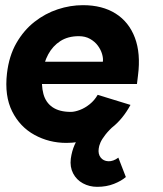

<svg xmlns="http://www.w3.org/2000/svg" viewBox="-20 -540 632 743"><path d="M356 183Q326 183 301 169.5Q276 156 263 131Q250 106 254 74Q262 16 296.5 -23Q331 -62 408 -96L428 -60Q402 -37 388 -19Q374 -1 368.5 12Q363 25 362 35Q359 56 369.5 69.5Q380 83 399 84Q418 85 438 70L467 145Q450 160 421 171.5Q392 183 356 183ZM237 13Q170 13 113.5 -18Q57 -49 27 -109Q-3 -169 7 -256Q15 -324 43.5 -373.5Q72 -423 113.5 -455.5Q155 -488 203.5 -504Q252 -520 301 -520Q376 -520 427.5 -487.5Q479 -455 502 -394Q525 -333 514 -248L510 -215H107L117 -301H378Q380 -314 375 -331Q370 -348 358.5 -363.5Q347 -379 328.5 -389.5Q310 -400 285 -400Q243 -400 213.5 -381Q184 -362 166.5 -329.5Q149 -297 144 -256Q139 -210 148 -176.5Q157 -143 183.5 -125Q210 -107 254 -107Q269 -107 289 -114.5Q309 -122 327.5 -137Q346 -152 358 -173L485 -134Q455 -79 413.5 -46.5Q372 -14 326.5 -0.5Q281 13 237 13Z"/></svg>

Font: Inclusive Sans
Style: Italic
Weight: 400
Italic angle: -7°
Designer: Olivia King
Foundry: Olivia King
Version: Version 2.004